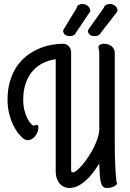

<svg xmlns="http://www.w3.org/2000/svg" viewBox="-20 -921 656 969"><path d="M481 -96.2Q465.3 -70.3 447.8 -47.6Q430.2 -24.9 410.9 -8.1Q391.6 8.8 371.1 18.3Q350.6 27.8 329.1 27.8Q318.4 27.8 306.4 23.4Q294.4 19 284.4 9Q274.4 -1 267.8 -17.6Q261.2 -34.2 261.2 -59.1V-622.1Q227.5 -617.7 197.5 -603Q167.5 -588.4 145.3 -563Q123 -537.6 110.1 -501.5Q97.2 -465.3 97.2 -418Q97.2 -387.7 103.5 -363.5Q109.9 -339.4 118.7 -322.5Q127.4 -305.7 136.2 -296.4Q145 -287.1 149.9 -287.1Q154.3 -287.1 158.2 -289.1Q162.1 -291 166 -291Q173.8 -291 173.8 -278.8Q173.8 -263.2 166.7 -248.8Q159.7 -234.4 148.9 -225.3Q138.2 -216.3 125.5 -213.9Q112.8 -211.4 102.1 -219.2Q88.9 -228 74 -246.1Q59.1 -264.2 46.6 -289.8Q34.2 -315.4 26.1 -347.7Q18.1 -379.9 18.1 -418Q18.1 -470.7 30.8 -512.5Q43.5 -554.2 64.7 -585.4Q85.9 -616.7 114.3 -638.7Q142.6 -660.6 173.8 -674.3Q205.1 -688 237.3 -694.1Q269.5 -700.2 298.8 -700.2Q306.6 -700.2 314 -697Q321.3 -693.8 326.7 -688.2Q332 -682.6 335.4 -674.8Q338.9 -667 338.9 -658.2V-64.9Q338.9 -55.2 342 -53Q345.2 -50.8 348.1 -50.8Q355.5 -50.8 368.2 -61.3Q380.9 -71.8 395.8 -89.1Q410.6 -106.4 425.8 -129.2Q440.9 -151.9 453.1 -176.3Q465.3 -200.7 473.1 -225.1Q481 -249.5 481 -271V-650.9Q481 -665 479 -671.4Q477.1 -677.7 477.1 -683.1Q477.1 -690.4 484.6 -695.3Q492.2 -700.2 502.9 -700.2Q527.8 -700.2 543.5 -687.3Q559.1 -674.3 559.1 -655.8V-222.2Q559.1 -172.9 559.8 -137Q560.5 -101.1 562 -75.4Q563.5 -49.8 564.9 -32.5Q566.4 -15.1 567.9 -2.9Q570.8 1.5 570.8 3.9Q570.8 8.8 565.9 13.2Q561 17.6 553.7 20.8Q546.4 23.9 537.4 25.9Q528.3 27.8 520 27.8Q506.8 27.8 499.5 20.3Q492.2 12.7 488.5 -2.7Q484.9 -18.1 483.4 -41Q481.9 -64 481 -94.2ZM363.8 -756.8Q359.9 -747.1 351.6 -742.9Q343.3 -738.8 335 -738.8Q324.7 -738.8 318.4 -740.7Q312 -742.7 307.9 -746.1Q303.7 -749.5 301.8 -753.7Q299.8 -757.8 298.8 -761.7Q297.9 -765.6 299.6 -769.3Q301.3 -772.9 303.7 -776.9L367.7 -881.8Q367.2 -886.2 369.6 -889.6Q372.1 -893.1 376.2 -895.5Q380.4 -897.9 385.5 -899.4Q390.6 -900.9 396 -900.9Q410.2 -900.9 420.9 -892.8Q431.6 -884.8 435.1 -872.1Q436.5 -865.2 433.8 -860.8Q431.2 -856.4 427.7 -852.1ZM489.7 -756.8Q485.4 -747.1 476.8 -742.9Q468.3 -738.8 460 -738.8Q439.9 -738.8 432.6 -746.1Q425.3 -753.4 423.8 -761.7Q422.9 -765.6 424.8 -769.3Q426.8 -772.9 429.7 -776.9L503.9 -881.8Q504.9 -890.1 514.2 -895.5Q523.4 -900.9 533.7 -900.9Q547.9 -900.9 559.1 -892.8Q570.3 -884.8 572.8 -872.1Q573.7 -865.2 570.3 -860.8Q566.9 -856.4 564 -852.1Z"/></svg>

Font: Grand Hotel
Style: Regular
Weight: 400
Designer: Brian J. Bonislawsky & Jim Lyles for Astigmatic (AOETI)
Foundry: Astigmatic (AOETI)
Version: Version 001.000